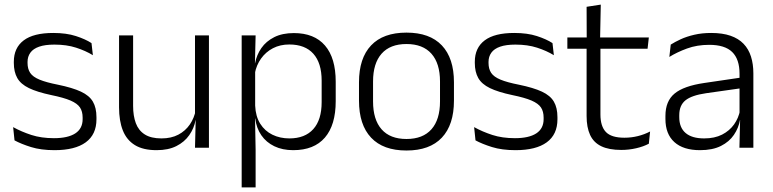

<svg xmlns="http://www.w3.org/2000/svg" viewBox="-20 -641 3352 833"><path d="M216.5 10.5Q157.5 10.5 114.5 -3Q71.5 -16.5 43 -32L37 -89.5Q73 -69.5 116 -55.5Q159 -41.5 214 -41.5Q274.5 -41.5 306.5 -62.2Q338.5 -83 338.5 -124V-131Q338.5 -157.5 327 -174.8Q315.5 -192 286 -204.8Q256.5 -217.5 202.5 -228.5Q141 -241.5 105.5 -258.8Q70 -276 55 -302.5Q40 -329 40 -368V-373Q40 -433.5 82.8 -465.8Q125.5 -498 211 -498Q268 -498 309.5 -484.5Q351 -471 377 -454L383 -401.5Q351 -421 310 -434.2Q269 -447.5 216 -447.5Q175.5 -447.5 149.8 -438.5Q124 -429.5 111.8 -412.5Q99.5 -395.5 99.5 -372.5V-368Q99.5 -342 111 -324.8Q122.5 -307.5 151.5 -295.5Q180.5 -283.5 231.5 -273.5Q294.5 -260.5 331 -243.5Q367.5 -226.5 383 -200Q398.5 -173.5 398.5 -132.5V-123.5Q398.5 -57.5 352 -23.5Q305.5 10.5 216.5 10.5Z M496.5 -487.5H557.5V-181.5Q557.5 -138.5 569.2 -106.8Q581 -75 608 -57.8Q635 -40.5 680.5 -40.5Q723 -40.5 753.8 -56.8Q784.5 -73 803.8 -101.2Q823 -129.5 829.5 -164.5L842 -120H828.5Q822 -84.5 801.2 -54.8Q780.5 -25 745.2 -7.2Q710 10.5 659.5 10.5Q601 10.5 565.2 -11.5Q529.5 -33.5 513 -75Q496.5 -116.5 496.5 -175.5ZM826 -487.5H886.5V0H826L829 -120.5L826 -123.5Z M1252 10.5Q1205.5 10.5 1170.2 -6.5Q1135 -23.5 1113.8 -54.2Q1092.5 -85 1087.5 -126.5H1067.5L1087 -183Q1089 -136 1109 -104.2Q1129 -72.5 1162 -56.5Q1195 -40.5 1235.5 -40.5Q1303 -40.5 1339.2 -80.8Q1375.5 -121 1375.5 -198V-291Q1375.5 -367.5 1339.5 -407.8Q1303.5 -448 1235 -448Q1195.5 -448 1164.2 -431.8Q1133 -415.5 1112.8 -387.2Q1092.5 -359 1085.5 -322L1069 -366.5H1086.5Q1093.5 -403 1114 -432.5Q1134.5 -462 1169.8 -479.8Q1205 -497.5 1255 -497.5Q1343.5 -497.5 1390 -443.5Q1436.5 -389.5 1436.5 -286.5V-202Q1436.5 -98.5 1389.5 -44Q1342.5 10.5 1252 10.5ZM1089 172H1028.5V-487.5H1089L1086 -366L1087 -346V-139.5L1086.5 -125.5L1089 9Z M1743.5 12Q1642.5 12 1590 -43.8Q1537.5 -99.5 1537.5 -204.5V-284Q1537.5 -388.5 1590 -444Q1642.5 -499.5 1743.5 -499.5Q1844.5 -499.5 1897 -444Q1949.5 -388.5 1949.5 -284V-204.5Q1949.5 -99.5 1897 -43.8Q1844.5 12 1743.5 12ZM1743.5 -38Q1814.5 -38 1851.8 -80Q1889 -122 1889 -201V-287.5Q1889 -366 1851.8 -408Q1814.5 -450 1743.5 -450Q1672.5 -450 1635.5 -408Q1598.5 -366 1598.5 -287.5V-201Q1598.5 -122 1635.5 -80Q1672.5 -38 1743.5 -38Z M2216.5 10.5Q2157.5 10.5 2114.5 -3Q2071.5 -16.5 2043 -32L2037 -89.5Q2073 -69.5 2116 -55.5Q2159 -41.5 2214 -41.5Q2274.5 -41.5 2306.5 -62.2Q2338.5 -83 2338.5 -124V-131Q2338.5 -157.5 2327 -174.8Q2315.5 -192 2286 -204.8Q2256.5 -217.5 2202.5 -228.5Q2141 -241.5 2105.5 -258.8Q2070 -276 2055 -302.5Q2040 -329 2040 -368V-373Q2040 -433.5 2082.8 -465.8Q2125.5 -498 2211 -498Q2268 -498 2309.5 -484.5Q2351 -471 2377 -454L2383 -401.5Q2351 -421 2310 -434.2Q2269 -447.5 2216 -447.5Q2175.5 -447.5 2149.8 -438.5Q2124 -429.5 2111.8 -412.5Q2099.5 -395.5 2099.5 -372.5V-368Q2099.5 -342 2111 -324.8Q2122.5 -307.5 2151.5 -295.5Q2180.5 -283.5 2231.5 -273.5Q2294.5 -260.5 2331 -243.5Q2367.5 -226.5 2383 -200Q2398.5 -173.5 2398.5 -132.5V-123.5Q2398.5 -57.5 2352 -23.5Q2305.5 10.5 2216.5 10.5Z M2675.5 9.5Q2622 9.5 2588.8 -6.5Q2555.5 -22.5 2540.2 -55.5Q2525 -88.5 2525 -137.5V-455.5H2585V-144.5Q2585 -93 2608.8 -68.2Q2632.5 -43.5 2689 -43.5Q2719 -43.5 2747.2 -50.5Q2775.5 -57.5 2800.5 -70.5L2795 -17.5Q2771.5 -5 2740 2.2Q2708.5 9.5 2675.5 9.5ZM2789.5 -429.5H2441.5V-478.5H2795ZM2583.5 -471.5H2525.5L2525 -611.5L2586.5 -621Z M3248.5 0H3188L3191 -121.5L3188.5 -131V-288.5V-321Q3188.5 -384 3156.8 -415.2Q3125 -446.5 3057 -446.5Q3004 -446.5 2960.5 -430.5Q2917 -414.5 2884 -394L2890 -447.5Q2908 -459 2933.5 -470.8Q2959 -482.5 2992.2 -490.2Q3025.5 -498 3065.5 -498Q3114.5 -498 3149.2 -486Q3184 -474 3206 -451Q3228 -428 3238.2 -395.5Q3248.5 -363 3248.5 -322.5ZM3017 10.5Q2944.5 10.5 2905.8 -24.5Q2867 -59.5 2867 -125V-138Q2867 -202.5 2906.8 -235.2Q2946.5 -268 3035.5 -281L3198.5 -305L3201.5 -259L3043 -236.5Q2981 -227.5 2954 -205.8Q2927 -184 2927 -141.5V-132.5Q2927 -87.5 2954.5 -64Q2982 -40.5 3035 -40.5Q3080.5 -40.5 3112.8 -57Q3145 -73.5 3164.8 -101.2Q3184.5 -129 3191 -163.5L3203 -120.5H3190.5Q3184.5 -86 3164.2 -56Q3144 -26 3107.8 -7.8Q3071.5 10.5 3017 10.5Z"/></svg>

Font: Anek Devanagari Light
Style: Regular
Weight: 300
Designer: Kailash Malviya (Devanagari) & Yesha Goshar (Latin)
Foundry: Ek Type
Version: Version 1.003